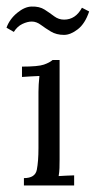

<svg xmlns="http://www.w3.org/2000/svg" viewBox="-40 -566 292 586"><path d="M33 -22.4Q67.5 -22.4 72.4 -48Q77.4 -73.7 77.4 -114V-285.3Q77.4 -297 78.1 -308Q78.8 -319 80.3 -334.1Q66.7 -333.7 53.7 -332.8Q40.7 -331.9 27.1 -331.1V-362.7Q76.6 -362.7 94.2 -368.9Q111.8 -375.1 120.3 -382.8H141.9V-79.6Q141.9 -64.5 141.5 -53Q141.2 -41.4 139 -28.6Q150.7 -29.3 162.6 -29.9Q174.6 -30.4 186.3 -30.8V0H33ZM232.1 -531Q219.7 -493.9 197.5 -476.7Q175.3 -459.5 155.5 -459.5Q132.4 -459.5 115.3 -469.7Q98.3 -480 84.7 -490.1Q71.1 -500.2 57.2 -500.2Q43.6 -500.2 28.2 -492.8Q12.8 -485.5 2.2 -468.6L-20.2 -481.5Q-10.6 -507.9 12.5 -526.8Q35.6 -545.7 56.5 -546Q80.3 -546.8 96.1 -536.7Q111.8 -526.6 125.4 -516.3Q139 -506.1 155.5 -506.1Q190.7 -506.1 210.1 -542.4Z"/></svg>

Font: Parastoo
Style: Regular
Weight: 400
Foundry: Saber Rastikerdar (saber.rastikerdar@gmail.com)
Version: Version 3.000